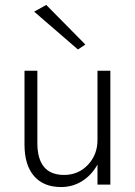

<svg xmlns="http://www.w3.org/2000/svg" viewBox="-20 -746 545 776"><path d="M118 -699 167 -726 325 -566 295 -546ZM131 -168Q131 -39 239 -39Q297 -39 335.5 -80Q374 -121 374 -180V-460H426V0H374V-81Q351 -39 312.5 -14.5Q274 10 227 10Q156 10 117.5 -34.5Q79 -79 79 -162V-460H131Z"/></svg>

Font: Renner* Light
Style: Light
Weight: 300
Version: Version 003.000 ; ttfautohint (v0.97) -l 8 -r 50 -G 200 -x 1